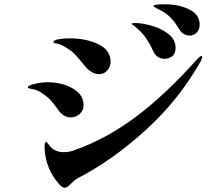

<svg xmlns="http://www.w3.org/2000/svg" viewBox="-20 -875 1040 901"><path d="M821 -738Q800 -773 780 -793Q760 -813 733 -827Q726 -830 713 -837Q700 -844 700 -847Q700 -855 752 -855Q818 -855 867.5 -831Q917 -807 917 -760Q917 -736 903 -722Q889 -708 870 -708Q855 -708 842 -716Q829 -724 821 -738ZM699 -635Q682 -672 664.5 -697Q647 -722 620 -745Q614 -751 606 -756Q598 -761 598 -763Q598 -767 615 -767Q645 -767 689.5 -755Q734 -743 769 -716.5Q804 -690 804 -650Q804 -623 788 -611Q772 -599 752 -599Q716 -599 699 -635ZM386 -556Q374 -570 368 -578Q343 -609 327.5 -624Q312 -639 287 -654Q267 -666 254 -669Q241 -672 239 -672Q231 -673 231 -678Q231 -687 256 -691Q281 -695 306 -695Q386 -695 442.5 -667Q499 -639 499 -586Q499 -562 483.5 -544.5Q468 -527 445 -527Q427 -527 410.5 -537Q394 -547 386 -556ZM261 -7Q194 -79 189 -181Q189 -209 196 -209Q200 -209 206 -200Q212 -191 220 -183Q242 -161 280 -161Q303 -161 326 -169Q473 -220 612.5 -323Q752 -426 907 -599Q920 -612 924 -612Q929 -612 929 -607Q929 -602 922 -588Q823 -411 668 -268.5Q513 -126 344 -38Q332 -32 314 -14Q296 6 284 6Q273 6 261 -7ZM257 -354Q233 -388 218 -404.5Q203 -421 174 -440Q156 -452 138.5 -455.5Q121 -459 118 -460Q111 -461 111 -466Q111 -474 143 -481.5Q175 -489 203 -489Q271 -489 321.5 -460Q372 -431 372 -382Q372 -356 354 -340Q336 -324 313 -324Q297 -324 282 -332Q267 -340 257 -354Z"/></svg>

Font: Shippori Mincho B1 ExtraBold
Style: Regular
Weight: 800
Designer: FONTDASU
Foundry: FONTDASU / Google Inc. / but / Adobe
Version: Version 3.110; ttfautohint (v1.8.3)